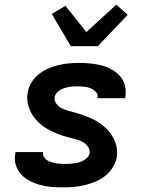

<svg xmlns="http://www.w3.org/2000/svg" viewBox="-20 -799 640 827"><path d="M252 8Q226 8 201.5 6Q177 4 153 -2.5Q129 -9 108 -20Q87 -31 71 -48Q55 -65 48 -88.5Q41 -112 46 -138L47 -144H166L165 -143Q164 -132 169 -123.5Q174 -115 182 -109.5Q190 -104 199.5 -101Q209 -98 219 -96Q229 -94 239.5 -93.5Q250 -93 260 -93Q270 -93 280 -93.5Q290 -94 300.5 -95.5Q311 -97 321 -100Q331 -103 340 -108Q349 -113 356.5 -121Q364 -129 366 -139Q368 -155 359 -167Q350 -179 338 -186.5Q326 -194 311 -198Q296 -202 281.5 -205.5Q267 -209 253 -213.5Q239 -218 225.5 -223.5Q212 -229 199 -235.5Q186 -242 173.5 -250Q161 -258 151 -267.5Q141 -277 131.5 -288Q122 -299 115 -312Q108 -325 103.5 -339Q99 -353 97.5 -368Q96 -383 99 -399Q102 -421 114.5 -442Q127 -463 146 -478.5Q165 -494 187 -503.5Q209 -513 231.5 -518.5Q254 -524 276.5 -526Q299 -528 321 -528Q346 -528 370.5 -525.5Q395 -523 418 -517Q441 -511 461.5 -499.5Q482 -488 497 -471Q512 -454 518 -430.5Q524 -407 520 -382L519 -376H400V-377Q403 -392 393 -403Q383 -414 370 -419Q357 -424 342.5 -425.5Q328 -427 313 -427Q299 -427 285 -425.5Q271 -424 257 -419.5Q243 -415 230.5 -405Q218 -395 216 -382Q213 -366 222 -353.5Q231 -341 243.5 -334Q256 -327 270.5 -323Q285 -319 299.5 -315Q314 -311 328 -306.5Q342 -302 355.5 -296.5Q369 -291 382.5 -284.5Q396 -278 407.5 -270Q419 -262 430 -252.5Q441 -243 450 -232Q459 -221 466 -208.5Q473 -196 478 -182Q483 -168 484 -152.5Q485 -137 483 -122Q479 -99 465.5 -77.5Q452 -56 432.5 -41Q413 -26 390.5 -16.5Q368 -7 344.5 -1.5Q321 4 298 6Q275 8 252 8ZM285 -600 203 -739 262 -774 352 -661 481 -779 530 -735 401 -600Z"/></svg>

Font: Iosevka Aile Oblique
Style: Bold
Weight: 700
Italic angle: -9°
Designer: Belleve Invis
Foundry: Belleve Invis
Version: Version 31.1.0; ttfautohint (v1.8.4)